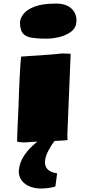

<svg xmlns="http://www.w3.org/2000/svg" viewBox="-20 -804 501 1088"><path d="M242.2 -585Q187.5 -585 154.8 -591.3Q122.1 -597.7 107.7 -617.4Q93.3 -637.2 93.3 -676.3Q93.3 -698.2 111.8 -723.4Q130.4 -748.5 175 -766.1Q219.7 -783.7 297.9 -783.7Q357.4 -783.7 387.9 -752.7Q418.5 -721.7 412.1 -672.9Q408.2 -643.1 381.8 -623.5Q355.5 -604 317.9 -594.5Q280.3 -585 242.2 -585ZM124.5 2.9Q112.3 2.9 100.3 2.2Q88.4 1.5 76.7 -2Q76.7 -20.5 79.1 -74Q81.5 -127.4 85 -203.1Q85.9 -234.9 87.4 -274.2Q88.9 -313.5 90.8 -353.8Q92.8 -394 95 -428.2Q97.2 -462.4 100.1 -483.4Q156.2 -487.3 214.8 -491Q273.4 -494.6 331.5 -501H333.5Q356.9 -501 380.4 -499.5L361.8 -43.5V-40Q361.8 -32.7 362.1 -25.4Q362.3 -18.1 362.8 -10.3Q350.1 -8.3 331.1 -7.3Q312 -6.3 289.6 -5.4Q271.5 16.6 253.2 51.5Q234.9 86.4 234.9 115.7Q234.9 168.5 303.7 178.2L293.9 252.9Q256.3 264.2 210 264.2Q178.2 264.2 149.9 253.2Q121.6 242.2 104 220.2Q86.4 198.2 86.4 165.5Q89.8 116.2 118.9 74.2Q147.9 32.2 191.9 -1.5Q173.8 -0.5 156.7 0.5Q139.6 1.5 125 2.9Z"/></svg>

Font: Seymour One
Style: Regular
Weight: 400
Designer: Vernon Adams
Foundry: Vernon Adams
Version: Version 1.100; ttfautohint (v1.8.4.7-5d5b);gftools[0.9.33]